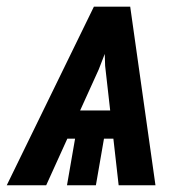

<svg xmlns="http://www.w3.org/2000/svg" viewBox="-61 -548 551 568"><path d="M231 -342.3 75.7 0H-41L216.8 -528.3H303.2ZM290 0 250 -353.5 244.6 -528.3H324.2L398.9 0ZM358.4 -221.2 343.8 -137.7H69.8L84.5 -221.2ZM255.4 -188.5 222.7 0H137.2L169.9 -188.5Z"/></svg>

Font: Roboto Condensed Medium
Style: Italic
Weight: 500
Italic angle: -12°
Designer: Christian Robertson
Foundry: Google
Version: Version 3.0; 2020